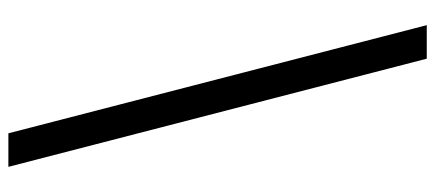

<svg xmlns="http://www.w3.org/2000/svg" viewBox="-310 -562 1038 458"><g transform="rotate(-90 209.0 -333.0)"><path d="M40 -832H120L378 166H298Z"/></g></svg>

Font: Noto Sans Gurmukhi UI SemiCondensed
Style: Regular
Weight: 400
Width: 4
Designer: Jelle Bosma - Monotype Design Team
Foundry: Monotype Imaging Inc.
Version: Version 2.004; ttfautohint (v1.8.4.7-5d5b)